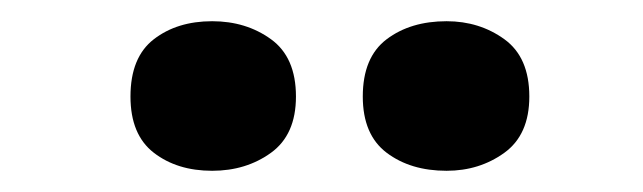

<svg xmlns="http://www.w3.org/2000/svg" viewBox="-20 -779 606 181"><path d="M103 -688Q103 -725 125 -742Q147 -759 180 -759Q212 -759 235.5 -742Q259 -725 259 -688Q259 -652 235.5 -635Q212 -618 180 -618Q147 -618 125 -635Q103 -652 103 -688ZM322 -688Q322 -725 344.5 -742Q367 -759 401 -759Q432 -759 455.5 -742Q479 -725 479 -688Q479 -652 455.5 -635Q432 -618 401 -618Q367 -618 344.5 -635Q322 -652 322 -688Z"/></svg>

Font: Noto Sans Disp ExtBd
Style: Regular
Weight: 800
Designer: Monotype Design Team
Foundry: Monotype Imaging Inc.
Version: Version 2.000;GOOG;noto-source:20170915:90ef993387c0; ttfaut